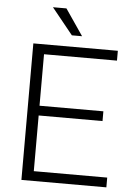

<svg xmlns="http://www.w3.org/2000/svg" viewBox="-60 -952 689 996"><g transform="rotate(5 284.5 -453.5)"><path d="M482.4 -340.8H149.9V-50.8H532.2V0H89.8V-710.9H529.8V-659.7H149.9V-391.6H482.4ZM338.4 -770H285.2L174.8 -906.7H245.1Z"/></g></svg>

Font: SteelSelectRoboto
Style: Regular
Weight: 300
Designer: Google
Version: Version 2.137; 2017